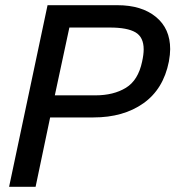

<svg xmlns="http://www.w3.org/2000/svg" viewBox="-20 -719 675 739"><path d="M163 -699H432Q525 -699 580 -654Q635 -609 635 -530Q635 -510 630 -482Q609 -376 532 -321.5Q455 -267 340 -267H173L117 0H15ZM347 -352Q417 -352 464.5 -381Q512 -410 527 -482Q533 -509 533 -529Q533 -576 501.5 -594.5Q470 -613 403 -613H247L191 -352Z"/></svg>

Font: Prompt
Style: Italic
Weight: 400
Italic angle: -12°
Designer: Katatrad Team
Foundry: CadsonDemak
Version: Version 1.001